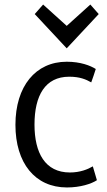

<svg xmlns="http://www.w3.org/2000/svg" viewBox="-20 -814 472 846"><path d="M170 -794 274 -700 378 -794 415 -752 274 -601 133 -752ZM407 -20C383 -4 334 12 275 12C134 12 48 -96 48 -264C48 -434 137 -542 274 -542C335 -542 378 -525 402 -510C398 -497 387 -464 382 -451C359 -464 332 -476 285 -476C179 -476 132 -393 132 -265C132 -140 179 -54 288 -54C333 -54 367 -68 389 -81Z"/></svg>

Font: Repo Regular
Style: Regular
Weight: 400
Designer: Stefan Peev
Foundry: Context Ltd
Version: Version 1.502